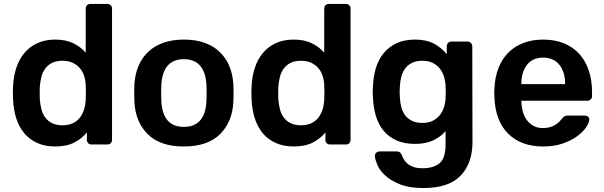

<svg xmlns="http://www.w3.org/2000/svg" viewBox="-20 -730 3051 970"><path d="M259 10Q207 10 167.5 -8Q128 -26 102 -57.5Q76 -89 62 -132.5Q48 -176 46 -228Q45 -246 45 -260.5Q45 -275 46 -293Q48 -343 62 -386Q76 -429 102 -461Q128 -493 167.5 -511.5Q207 -530 259 -530Q313 -530 350.5 -511.5Q388 -493 413 -464V-686Q413 -697 419.5 -703.5Q426 -710 437 -710H522Q533 -710 539.5 -703.5Q546 -697 546 -686V-24Q546 -13 539.5 -6.5Q533 0 522 0H443Q432 0 425.5 -6.5Q419 -13 419 -24V-61Q394 -30 355.5 -10Q317 10 259 10ZM296 -97Q327 -97 349 -108Q371 -119 384.5 -137Q398 -155 405 -178Q412 -201 413 -225Q414 -243 414 -263.5Q414 -284 413 -302Q412 -325 405 -346.5Q398 -368 384 -385Q370 -402 348 -412.5Q326 -423 296 -423Q265 -423 243.5 -412.5Q222 -402 208.5 -383.5Q195 -365 189 -341Q183 -317 181 -290Q180 -260 181 -230Q183 -203 189 -179Q195 -155 208.5 -136.5Q222 -118 243.5 -107.5Q265 -97 296 -97Z M909 10Q789 10 726.5 -52Q664 -114 659 -216Q658 -234 658 -260Q658 -286 659 -304Q662 -355 679.5 -396.5Q697 -438 728.5 -468Q760 -498 805.5 -514Q851 -530 909 -530Q968 -530 1013 -514Q1058 -498 1089.5 -468Q1121 -438 1138.5 -396.5Q1156 -355 1159 -304Q1160 -286 1160 -260Q1160 -234 1159 -216Q1154 -114 1091.5 -52Q1029 10 909 10ZM909 -89Q1017 -89 1023 -221Q1024 -236 1024 -260Q1024 -284 1023 -299Q1020 -364 991.5 -397.5Q963 -431 909 -431Q855 -431 826.5 -397.5Q798 -364 795 -299Q794 -284 794 -260Q794 -236 795 -221Q801 -89 909 -89Z M1464 10Q1412 10 1372.5 -8Q1333 -26 1307 -57.5Q1281 -89 1267 -132.5Q1253 -176 1251 -228Q1250 -246 1250 -260.5Q1250 -275 1251 -293Q1253 -343 1267 -386Q1281 -429 1307 -461Q1333 -493 1372.5 -511.5Q1412 -530 1464 -530Q1518 -530 1555.5 -511.5Q1593 -493 1618 -464V-686Q1618 -697 1624.5 -703.5Q1631 -710 1642 -710H1727Q1738 -710 1744.5 -703.5Q1751 -697 1751 -686V-24Q1751 -13 1744.5 -6.5Q1738 0 1727 0H1648Q1637 0 1630.5 -6.5Q1624 -13 1624 -24V-61Q1599 -30 1560.5 -10Q1522 10 1464 10ZM1501 -97Q1532 -97 1554 -108Q1576 -119 1589.5 -137Q1603 -155 1610 -178Q1617 -201 1618 -225Q1619 -243 1619 -263.5Q1619 -284 1618 -302Q1617 -325 1610 -346.5Q1603 -368 1589 -385Q1575 -402 1553 -412.5Q1531 -423 1501 -423Q1470 -423 1448.5 -412.5Q1427 -402 1413.5 -383.5Q1400 -365 1394 -341Q1388 -317 1386 -290Q1385 -260 1386 -230Q1388 -203 1394 -179Q1400 -155 1413.5 -136.5Q1427 -118 1448.5 -107.5Q1470 -97 1501 -97Z M2119 220Q2047 220 2000 201Q1953 182 1925 155.5Q1897 129 1886 102Q1875 75 1874 60Q1873 49 1880.5 42Q1888 35 1898 35H1985Q1994 35 2000 39.5Q2006 44 2011 56Q2015 66 2021.5 77Q2028 88 2039.5 97.5Q2051 107 2069 113.5Q2087 120 2114 120Q2171 120 2201 94.5Q2231 69 2231 0V-68Q2207 -39 2169 -21Q2131 -3 2077 -3Q2023 -3 1983.5 -20.5Q1944 -38 1918 -69.5Q1892 -101 1879 -144.5Q1866 -188 1864 -239Q1863 -254 1863 -266Q1863 -278 1864 -293Q1866 -343 1879 -386Q1892 -429 1918 -461Q1944 -493 1983.5 -511.5Q2023 -530 2077 -530Q2134 -530 2173 -509Q2212 -488 2237 -456V-495Q2237 -506 2243.5 -513Q2250 -520 2261 -520H2342Q2352 -520 2359 -513Q2366 -506 2366 -495L2367 -13Q2367 95 2307 157.5Q2247 220 2119 220ZM2114 -109Q2145 -109 2166.5 -120Q2188 -131 2202 -148.5Q2216 -166 2223 -188Q2230 -210 2231 -233Q2232 -245 2232 -265.5Q2232 -286 2231 -298Q2230 -321 2223 -343.5Q2216 -366 2202 -383.5Q2188 -401 2166.5 -412Q2145 -423 2114 -423Q2083 -423 2061.5 -412.5Q2040 -402 2026.5 -383.5Q2013 -365 2007 -341Q2001 -317 2000 -290Q1998 -266 2000 -241Q2001 -214 2007 -190Q2013 -166 2026.5 -148Q2040 -130 2061.5 -119.5Q2083 -109 2114 -109Z M2724 10Q2613 10 2548 -54Q2483 -118 2478 -236Q2477 -246 2477 -261.5Q2477 -277 2478 -286Q2481 -343 2499 -388Q2517 -433 2548.5 -464.5Q2580 -496 2624.5 -513Q2669 -530 2724 -530Q2785 -530 2831 -510.5Q2877 -491 2908 -456Q2939 -421 2955 -372.5Q2971 -324 2971 -266V-245Q2971 -234 2964 -227.5Q2957 -221 2946 -221H2614Q2614 -196 2620 -171Q2626 -146 2639.5 -126.5Q2653 -107 2673.5 -95Q2694 -83 2723 -83Q2744 -83 2760 -88Q2776 -93 2787.5 -100.5Q2799 -108 2806.5 -116Q2814 -124 2818 -129Q2827 -140 2832.5 -143Q2838 -146 2849 -146H2935Q2945 -146 2951.5 -140Q2958 -134 2957 -125Q2956 -109 2940.5 -86Q2925 -63 2895.5 -41.5Q2866 -20 2823 -5Q2780 10 2724 10ZM2614 -305H2835V-308Q2835 -366 2806 -402.5Q2777 -439 2724 -439Q2671 -439 2642.5 -402.5Q2614 -366 2614 -308Z"/></svg>

Font: Fz Rubik Med
Style: Regular
Weight: 500
Designer: Hubert and Fischer
Foundry: Hubert and Fischer
Version: Vit hóa bi FontZin.com